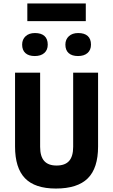

<svg xmlns="http://www.w3.org/2000/svg" viewBox="-20 -1075 654 1110"><path d="M307 -118Q356 -118 379.5 -144.5Q403 -171 403 -226V-655H547V-228Q547 -103 487.5 -44Q428 15 303 15Q182 15 124.5 -44.5Q67 -104 67 -228V-655H212V-226Q212 -171 235.5 -144.5Q259 -118 307 -118ZM476 -953H138V-1055H476ZM256 -817Q256 -786 236 -768.5Q216 -751 181 -751Q146 -751 127 -768Q108 -785 108 -817Q108 -847 128 -865.5Q148 -884 182 -884Q218 -884 237 -867Q256 -850 256 -817ZM506 -817Q506 -786 486 -768.5Q466 -751 431 -751Q396 -751 377 -768Q358 -785 358 -817Q358 -847 378 -865.5Q398 -884 432 -884Q468 -884 487 -867Q506 -850 506 -817Z"/></svg>

Font: Intel One Mono
Style: Bold
Weight: 700
Monospace: yes
Designer: Fred Shallcrass
Foundry: Frere-Jones Type LLC
Version: Version 1.400;hotconv 1.1.0;makeotfexe 2.6.0;FJTRelease1.4